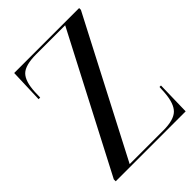

<svg xmlns="http://www.w3.org/2000/svg" viewBox="-206 -819 924 924"><g transform="rotate(-45 256.5 -357.0)"><path d="M33 0V-13L392 -703H195Q120 -703 92.5 -675.5Q65 -648 62 -578L61 -542H50L56 -714H498V-702L139 -11H368Q439 -11 467.5 -38.5Q496 -66 501 -136L503 -172H513L509 0Z"/></g></svg>

Font: Noto Serif Display SemiCondensed
Style: Regular
Weight: 400
Width: 4
Designer: Monotype Design Team
Foundry: Monotype Imaging Inc.
Version: Version 2.009